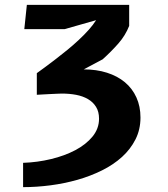

<svg xmlns="http://www.w3.org/2000/svg" viewBox="-20 -770 690 790"><path d="M131.5 -469Q146 -479.5 166.5 -494.5Q187 -509.5 210.2 -527.5Q233.5 -545.5 257.8 -565.2Q282 -585 304.2 -605.8Q326.5 -626.5 345 -647.2Q363.5 -668 375.5 -687L245.5 -650H80L90.5 -750H511.5V-663.5Q496 -624 467 -591Q438 -558 402.5 -526L324.5 -484.5Q377 -484.5 420.2 -470.8Q463.5 -457 494 -431.5Q524.5 -406 541.2 -369.2Q558 -332.5 558 -286.5Q558 -237 537.5 -196.5Q517 -156 482 -124.2Q447 -92.5 399.8 -69Q352.5 -45.5 298.8 -30.2Q245 -15 187.8 -7.5Q130.5 0 75 0V-100Q134 -102 190 -115.5Q246 -129 290 -152.2Q334 -175.5 360.8 -208.2Q387.5 -241 387.5 -281.5Q387.5 -310.5 375.2 -330.2Q363 -350 342 -362.2Q321 -374.5 293.2 -379.8Q265.5 -385 234.5 -385Q227 -385 212.5 -384.2Q198 -383.5 182.5 -382.8Q167 -382 152.8 -381.2Q138.5 -380.5 131.5 -380Z"/></svg>

Font: B612
Style: Bold
Weight: 700
Designer: Nicolas Chauveau, Thomas Paillot, Jonathan Favre-Lamarine, Jean-Luc Vinot
Foundry: AIRBUS
Version: Version 1.008